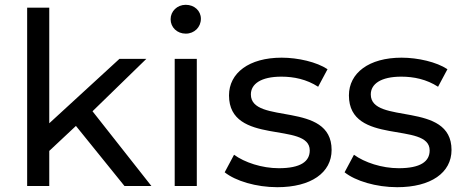

<svg xmlns="http://www.w3.org/2000/svg" viewBox="-20 -774 1929 799"><path d="M365 -311 589 -529H477L185 -261V-742H93V0H185V-146L296 -250L498 0H610Z M799 0V-529H707V0ZM753 -634C789 -634 816 -661 816 -696C816 -729 789 -754 753 -754C717 -754 690 -727 690 -694C690 -660 717 -634 753 -634Z M1134 5C1274 5 1360 -55 1360 -150C1360 -356 1024 -253 1024 -381C1024 -424 1065 -455 1151 -455C1203 -455 1256 -444 1304 -413L1343 -486C1298 -516 1220 -534 1152 -534C1016 -534 933 -470 933 -377C933 -166 1269 -270 1269 -148C1269 -102 1231 -74 1140 -74C1070 -74 998 -98 954 -130L915 -57C960 -21 1046 5 1134 5Z M1633 5C1773 5 1859 -55 1859 -150C1859 -356 1523 -253 1523 -381C1523 -424 1564 -455 1650 -455C1702 -455 1755 -444 1803 -413L1842 -486C1797 -516 1719 -534 1651 -534C1515 -534 1432 -470 1432 -377C1432 -166 1768 -270 1768 -148C1768 -102 1730 -74 1639 -74C1569 -74 1497 -98 1453 -130L1414 -57C1459 -21 1545 5 1633 5Z"/></svg>

Font: Montserrat-Alt1 Med
Style: Regular
Weight: 500
Designer: Differentunic
Foundry: Differentunic
Version: Version 7.222